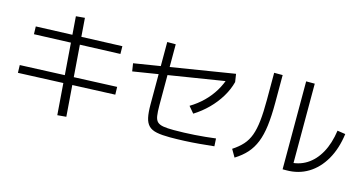

<svg xmlns="http://www.w3.org/2000/svg" viewBox="-88 -1201 3176 1681"><g transform="rotate(15 1500.0 -360.0)"><path d="M494 83 427 -796 507 -803 574 76ZM65 -186 63 -256 936 -292 938 -222ZM113 -549 111 -619 888 -648 889 -578Z M1496 15Q1423 15 1376 5.5Q1329 -4 1303.5 -29.5Q1278 -55 1268 -100.5Q1258 -146 1258 -218V-785H1335V-232Q1335 -173 1340.5 -137Q1346 -101 1364 -84Q1382 -67 1417.5 -61Q1453 -55 1512 -55Q1604 -55 1700.5 -61.5Q1797 -68 1889 -80L1893 -10Q1829 -3 1761.5 3Q1694 9 1627 12Q1560 15 1496 15ZM1028 -457 1017 -528 1912 -672 1923 -600ZM1591 -296Q1656 -335 1708 -386Q1760 -437 1796.5 -497.5Q1833 -558 1852 -622L1923 -600Q1905 -530 1864.5 -463Q1824 -396 1766.5 -338.5Q1709 -281 1640 -238Z M2522 30V-767H2600V-5L2555 -45Q2647 -45 2718 -89.5Q2789 -134 2835.5 -218Q2882 -302 2899 -421L2972 -410Q2954 -274 2897 -175Q2840 -76 2753 -23Q2666 30 2555 30ZM2049 -29Q2104 -65 2139.5 -104.5Q2175 -144 2195 -198.5Q2215 -253 2223.5 -331.5Q2232 -410 2232 -521V-767H2309V-516Q2309 -395 2298 -307.5Q2287 -220 2261.5 -156.5Q2236 -93 2194 -46Q2152 1 2089 40Z"/></g></svg>

Font: M PLUS 2 Thin
Style: Regular
Weight: 400
Version: Version 1.001